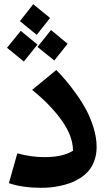

<svg xmlns="http://www.w3.org/2000/svg" viewBox="-20 -871 518 908"><path d="M137.2 -851.1 216.8 -786.1 153.8 -706.1 74.2 -771ZM221.2 -729 299.8 -664.1 236.8 -585 157.2 -648.9ZM78.1 -725.1 157.2 -660.2 92.8 -580.1 13.2 -645ZM176.8 17.1Q84.5 17.1 22 -4.9L62 -146Q125 -127.9 191.9 -127.9Q276.9 -127.9 325.2 -158.2Q325.2 -227.5 270.8 -303Q216.3 -378.4 131.8 -445.8L246.1 -540Q270 -515.6 291.7 -490.2Q313.5 -464.8 341.3 -425.8Q369.1 -386.7 389.2 -348.9Q409.2 -311 423.1 -264.9Q437 -218.8 437 -175.8Q437 -141.1 426.5 -112.1Q416 -83 399.4 -63.5Q382.8 -43.9 359.4 -29.1Q335.9 -14.2 312.5 -5.6Q289.1 2.9 262.7 8.3Q236.3 13.7 216.3 15.4Q196.3 17.1 176.8 17.1Z"/></svg>

Font: FiraGO SemiBold
Style: Italic
Weight: 600
Italic angle: -8°
Designer: bBox Type GmbH
Foundry: bBox Type GmbH
Version: Version 1.001;PS 001.001;hotconv 1.0.88;makeotf.lib2.5.64775